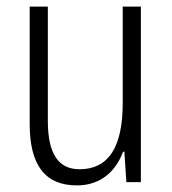

<svg xmlns="http://www.w3.org/2000/svg" viewBox="-20 -552 521 582"><path d="M407 -532H352V-240C352 -104 308 -39 221 -39C158 -39 125 -84 125 -186V-532H70V-176C70 -55 114 10 213 10C287 10 332 -35 353 -92H357L363 0H407Z"/></svg>

Font: Noto Sans Kannada Condensed Light
Style: Regular
Weight: 300
Width: 3
Designer: Jelle Bosma - Monotype Design Team
Foundry: Monotype Imaging Inc.
Version: Version 2.005